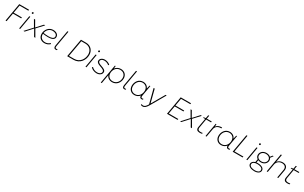

<svg xmlns="http://www.w3.org/2000/svg" viewBox="480 -3440 10060 6364"><g transform="rotate(30 5510.0 -258.5)"><path d="M103 0 159 -323H475L481 -361H166L218 -662H554L560 -700H185L63 0Z M583 0H621L711 -520H673ZM715 -636C733 -636 749 -651 749 -671C749 -686 738 -699 722 -699C703 -699 687 -683 687 -664C687 -648 698 -636 715 -636Z M748 0H795L1014 -242H1019L1156 0H1204L1050 -266V-270L1282 -520H1236L1029 -295H1025L897 -520H850L995 -270L994 -267Z M1551 6C1631 6 1704 -24 1759 -80L1732 -104C1687 -58 1625 -31 1556 -31C1436 -31 1356 -106 1356 -224L1357 -243C1409 -234 1480 -226 1560 -226C1677 -226 1798 -257 1798 -369C1798 -470 1700 -524 1593 -524C1434 -524 1316 -387 1316 -220C1316 -83 1410 6 1551 6ZM1360 -275C1380 -392 1467 -487 1589 -487C1677 -487 1759 -446 1759 -366C1759 -279 1655 -259 1555 -259C1478 -259 1409 -267 1360 -275Z M1979 4C1998 4 2009 2 2029 -2L2035 -37C2017 -33 2005 -31 1989 -31C1949 -31 1940 -62 1949 -116L2054 -720H2016L1910 -114C1896 -33 1926 4 1979 4Z M2422 0H2665C2895 0 3040 -189 3040 -399C3040 -567 2924 -700 2744 -700H2546ZM2469 -37 2580 -662H2736C2896 -662 2999 -550 2999 -399C2999 -216 2879 -38 2669 -38Z M3122 0H3160L3250 -520H3212ZM3254 -636C3272 -636 3288 -651 3288 -671C3288 -686 3277 -699 3261 -699C3242 -699 3226 -683 3226 -664C3226 -648 3237 -636 3254 -636Z M3546 7C3655 7 3741 -54 3741 -145C3741 -214 3679 -250 3568 -287C3466 -320 3429 -349 3429 -391C3429 -450 3489 -489 3563 -489C3629 -489 3697 -465 3749 -419L3773 -448C3724 -495 3643 -526 3568 -526C3472 -526 3389 -471 3389 -385C3389 -321 3444 -288 3547 -253C3635 -223 3702 -195 3700 -139C3700 -71 3636 -29 3550 -29C3468 -29 3394 -61 3343 -117L3316 -90C3364 -32 3458 7 3546 7Z M3823 200H3861L3920 -137C3952 -52 4031 5 4140 5C4312 5 4417 -142 4417 -294C4417 -428 4324 -525 4182 -525C4094 -525 4019 -485 3969 -420C3973 -449 3977 -487 3978 -520H3949ZM4141 -32C4035 -32 3941 -100 3941 -228C3941 -364 4030 -488 4175 -488C4298 -488 4377 -408 4377 -291C4377 -158 4287 -32 4141 -32Z M4605 4C4624 4 4635 2 4655 -2L4661 -37C4643 -33 4631 -31 4615 -31C4575 -31 4566 -62 4575 -116L4680 -720H4642L4536 -114C4522 -33 4552 4 4605 4Z M5267 4C5285 4 5298 2 5316 -2L5322 -38C5306 -33 5293 -32 5275 -32C5231 -32 5227 -68 5236 -121L5306 -520H5276C5263 -477 5253 -433 5244 -390C5212 -472 5136 -526 5033 -526C4866 -526 4765 -379 4765 -226C4765 -93 4854 5 4991 5C5074 5 5145 -32 5193 -93C5187 -29 5216 4 5267 4ZM5032 -489C5134 -489 5224 -420 5224 -293C5224 -157 5139 -32 4997 -32C4880 -32 4805 -112 4805 -230C4805 -362 4891 -489 5032 -489Z M5417 195C5492 195 5548 142 5611 33L5930 -520H5888L5605 -31H5598L5473 -520H5430L5572 26C5520 116 5474 159 5419 159C5394 159 5372 153 5352 141L5346 177C5365 190 5391 195 5417 195Z M6242 0H6647L6654 -38H6288L6341 -340H6677L6683 -378H6347L6397 -662H6753L6759 -700H6364Z M6743 0H6790L7009 -242H7014L7151 0H7199L7045 -266V-270L7277 -520H7231L7024 -295H7020L6892 -520H6845L6990 -270L6989 -267Z M7474 3C7508 5 7554 1 7580 -6L7586 -41C7560 -35 7513 -32 7485 -34C7419 -38 7389 -74 7402 -147L7460 -484H7650L7656 -520H7466L7488 -645L7450 -639L7429 -520C7405 -518 7369 -513 7350 -508L7346 -484H7423L7363 -144C7346 -49 7389 -2 7474 3Z M7717 0H7755L7811 -317C7829 -423 7914 -482 8027 -482C8034 -482 8040 -482 8046 -481L8053 -520H8041C7948 -520 7875 -488 7829 -426C7834 -462 7837 -497 7836 -520H7807Z M8585 4C8603 4 8616 2 8634 -2L8640 -38C8624 -33 8611 -32 8593 -32C8549 -32 8545 -68 8554 -121L8624 -520H8594C8581 -477 8571 -433 8562 -390C8530 -472 8454 -526 8351 -526C8184 -526 8083 -379 8083 -226C8083 -93 8172 5 8309 5C8392 5 8463 -32 8511 -93C8505 -29 8534 4 8585 4ZM8350 -489C8452 -489 8542 -420 8542 -293C8542 -157 8457 -32 8315 -32C8198 -32 8123 -112 8123 -230C8123 -362 8209 -489 8350 -489Z M8756 0H9138L9144 -38H8802L8918 -700H8878Z M9279 0H9317L9407 -520H9369ZM9411 -636C9429 -636 9445 -651 9445 -671C9445 -686 9434 -699 9418 -699C9399 -699 9383 -683 9383 -664C9383 -648 9394 -636 9411 -636Z M9740 -160C9865 -160 9959 -246 9959 -356C9959 -390 9949 -421 9931 -446L10009 -549L9971 -551C9948 -526 9927 -500 9908 -472C9871 -506 9815 -526 9749 -526C9622 -526 9528 -440 9528 -330C9528 -273 9556 -228 9599 -199L9578 -78C9505 -58 9452 -12 9452 59C9452 166 9596 203 9697 203C9820 203 9912 149 9912 56C9912 -53 9773 -90 9670 -90C9652 -90 9634 -89 9617 -86L9633 -181C9665 -167 9701 -160 9740 -160ZM9702 168C9610 168 9491 141 9491 56C9491 -22 9574 -55 9664 -55C9758 -55 9874 -28 9874 58C9874 129 9806 168 9702 168ZM9741 -196C9636 -196 9568 -253 9568 -333C9568 -425 9645 -489 9747 -489C9852 -489 9920 -432 9920 -352C9920 -260 9841 -196 9741 -196Z M10059 0H10098L10155 -323C10176 -424 10261 -490 10362 -490C10480 -490 10537 -426 10517 -316L10462 0H10500L10556 -316C10578 -440 10516 -526 10372 -526C10292 -526 10221 -492 10173 -429L10224 -720H10185Z M10826 3C10860 5 10906 1 10932 -6L10938 -41C10912 -35 10865 -32 10837 -34C10771 -38 10741 -74 10754 -147L10812 -484H11002L11008 -520H10818L10840 -645L10802 -639L10781 -520C10757 -518 10721 -513 10702 -508L10698 -484H10775L10715 -144C10698 -49 10741 -2 10826 3Z"/></g></svg>

Font: Fixel Display ExtraLight
Style: Italic
Weight: 200
Italic angle: -10°
Designer: AlfaBravo + MacPaw
Foundry: Kyrylo Tkachov, Marchela Mozhyna, Serhii Makarenko, Maria Weinstein, Zakhar Kryvoshyya
Version: Version 1.210;Glyphs 3.2 (3217)